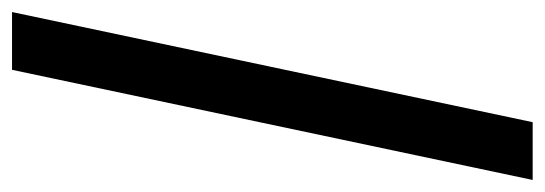

<svg xmlns="http://www.w3.org/2000/svg" viewBox="-313 -463 905 319"><g transform="rotate(90 139.5 -303.5)"><path d="M0 129 183 -736H279L96 129Z"/></g></svg>

Font: Wix Madefor Text Medium
Style: Italic
Weight: 500
Italic angle: -12°
Designer: Dalton Maag Ltd
Foundry: Dalton Maag Ltd
Version: Version 3.100